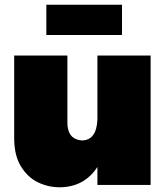

<svg xmlns="http://www.w3.org/2000/svg" viewBox="-20 -782 712 812"><path d="M231 10Q184 10 140.2 -11Q96.5 -32 67.5 -80Q40 -126 40 -198V-547H265V-263Q265 -194 325 -188Q388 -188 392 -276V-547H617V0H392V-76Q336 10 231 10ZM496 -634H176V-762H496Z"/></svg>

Font: Argentum Novus Black
Style: Regular
Weight: 900
Designer: Julieta Ulanovsky (font) & Cristiano Sobral (main changes)
Foundry: Julieta Ulanovsky (font) & Cristiano Sobral (main changes)
Version: Version 3.00;November 27, 2020;FontCreator 13.0.0.2655 64-bi